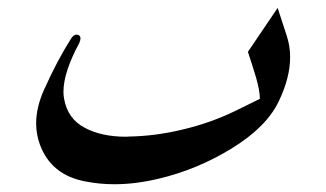

<svg xmlns="http://www.w3.org/2000/svg" viewBox="-20 -476 841 495"><path d="M698.7 -214.8Q667 -148.4 577.6 -93.5Q488.3 -38.6 388.2 -15.1Q329.1 -1 274.9 -1Q236.3 -1 199.7 -8.3Q111.8 -24.9 83 -103Q73.2 -129.4 73.2 -158.2Q73.2 -198.7 93.3 -244.1Q127.4 -320.3 164.1 -377.9Q170.4 -386.7 177.2 -386.7Q179.7 -386.7 182.1 -385.7Q187.5 -383.3 187.5 -377Q187.5 -372.6 184.6 -365.7Q143.6 -289.1 143.6 -239.7Q143.6 -230.5 145 -222.7Q153.8 -169.9 198.7 -146.5Q241.2 -123.5 305.7 -123.5Q309.1 -123.5 312.5 -124Q381.3 -125 453.1 -142.6Q524.4 -159.7 587.4 -190.4L649.9 -221.2V-223.1Q649.9 -241.7 640.1 -276.4Q629.4 -312 619.1 -342.3L695.8 -455.6L719.7 -382.3Q728 -356.4 728 -328.6Q728 -275.9 698.7 -214.8Z"/></svg>

Font: Aref Ruqaa
Style: Regular
Weight: 400
Designer: Abdullah Aref
Version: Version 1.002